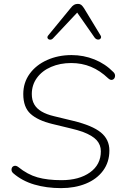

<svg xmlns="http://www.w3.org/2000/svg" viewBox="-20 -962 640 990"><path d="M48 -69Q38 -78 39.5 -90Q41 -102 51.5 -106Q62 -110 74 -101Q122 -62 173.5 -47.5Q225 -33 297 -33Q388 -33 444 -73Q500 -113 500 -182Q500 -215 478.5 -239Q457 -263 407 -282Q378 -292 348 -299L249 -323Q175 -341 137.5 -375Q100 -409 100 -477Q100 -536 133 -581.5Q166 -627 223 -652.5Q280 -678 349 -678Q411 -678 467 -655.5Q523 -633 565 -590Q575 -580 573 -567.5Q571 -555 560.5 -551Q550 -547 538 -558Q496 -598 449 -617.5Q402 -637 347 -637Q290 -637 243.5 -617Q197 -597 170.5 -560.5Q144 -524 144 -477Q144 -446 156.5 -424Q169 -402 194.5 -387Q220 -372 258 -363L357 -339Q456 -315 500 -279Q544 -243 544 -186Q544 -126 511.5 -82Q479 -38 422.5 -15Q366 8 295 8Q220 8 157 -10.5Q94 -29 48 -69ZM230 -781 344 -920Q353 -932 361.5 -937Q370 -942 382 -942Q392 -942 398.5 -937Q405 -932 413 -920L498 -780Q504 -771 499 -764Q494 -757 484.5 -758Q475 -759 468 -768L378 -897L254 -765Q247 -757 238 -757.5Q229 -758 225.5 -765Q222 -772 230 -781Z"/></svg>

Font: SN Pro Thin
Style: Italic
Weight: 200
Italic angle: -9°
Designer: Tobias Whetton
Foundry: Supernotes
Version: Version 1.003;Glyphs 3.3 (3324)